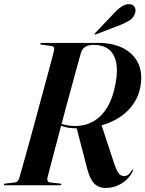

<svg xmlns="http://www.w3.org/2000/svg" viewBox="-32 -911 715 944"><path d="M235 -308 238.5 -315.5Q263 -303 287.2 -297.2Q311.5 -291.5 335.5 -291.5Q388 -291.5 428.5 -315.2Q469 -339 496.5 -385.2Q524 -431.5 536 -499.5Q548.5 -566 538.2 -608.2Q528 -650.5 499.8 -670.5Q471.5 -690.5 429 -690.5Q404 -690.5 388.5 -681.5Q373 -672.5 366 -651.5Q360.5 -632 350 -594Q339.5 -556 325.8 -505.8Q312 -455.5 296.8 -399.2Q281.5 -343 266.8 -286.8Q252 -230.5 238.8 -180.5Q225.5 -130.5 215.5 -92.5Q205.5 -54.5 201 -35.5Q199 -27.5 202 -21.5Q205 -15.5 214.5 -14L262 -8.5Q266 -8.5 267.8 -7.2Q269.5 -6 269.5 -4Q269.5 -2.5 267.8 -1.2Q266 0 263 0H-6.5Q-9.5 0 -11 -0.8Q-12.5 -1.5 -12.5 -3.5Q-12.5 -6 -10.8 -7Q-9 -8 -6 -8.5L40.5 -14Q50 -15 55.2 -21.2Q60.5 -27.5 63.5 -38Q69 -56.5 79.8 -95.2Q90.5 -134 104.8 -185.2Q119 -236.5 134.8 -294.2Q150.5 -352 166 -409.5Q181.5 -467 195.5 -518.2Q209.5 -569.5 219.5 -607.5Q229.5 -645.5 234 -664Q236 -674 232.2 -679Q228.5 -684 219.5 -685L173 -691.5Q168.5 -692 167.2 -693Q166 -694 166 -696Q166 -698 167.8 -699Q169.5 -700 172.5 -700H452Q522.5 -700 572.8 -674.5Q623 -649 646.2 -602.5Q669.5 -556 659.5 -492Q650.5 -430 610.2 -382.2Q570 -334.5 503.8 -307.2Q437.5 -280 350 -280Q306.5 -280 280.5 -288.5Q254.5 -297 235 -308ZM344.5 -282.5 465.5 -301 529 -108Q537.5 -83 545 -69.2Q552.5 -55.5 560.8 -50.2Q569 -45 578 -45Q588.5 -45 597.5 -51.2Q606.5 -57.5 616 -72.5Q617.5 -75 618.8 -76.2Q620 -77.5 621.5 -76.5Q623 -76.5 622.8 -75.2Q622.5 -74 622 -72Q604.5 -33.5 567.8 -10.2Q531 13 487 13Q464.5 13 447.5 3.8Q430.5 -5.5 418.2 -26.2Q406 -47 396.5 -82ZM531.5 -849Q551 -869.5 569 -880.5Q587 -891.5 603.5 -890.5Q622.5 -890 629.8 -876.5Q637 -863 633 -849Q626 -824 605 -810.8Q584 -797.5 560.5 -788.5L439.5 -742Q438 -741.5 436.2 -741.2Q434.5 -741 433.5 -742.5Q433 -743.5 433.8 -745.2Q434.5 -747 436 -748.5Z"/></svg>

Font: Fraunces 120pt SemiBold
Style: Italic
Weight: 600
Italic angle: -16°
Version: Version 1.000;[b76b70a41]